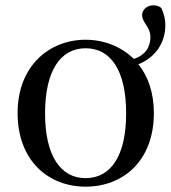

<svg xmlns="http://www.w3.org/2000/svg" viewBox="-20 -685 643 720"><path d="M301 -17C207 -17 149 -101 149 -260C149 -420 207 -504 301 -504C396 -504 453 -420 453 -260C453 -101 396 -17 301 -17ZM301 15C440 15 557 -80 557 -261C557 -338 535 -399 499 -444C564 -470 600 -526 600 -590C600 -618 593 -637 585 -655C576 -663 565 -665 554 -665C530 -665 513 -647 513 -629C513 -599 544 -585 544 -546C544 -509 526 -479 482 -464C434 -511 369 -536 301 -536C167 -536 46 -440 46 -261C46 -82 162 15 301 15Z"/></svg>

Font: Noto Serif HK Medium
Style: Regular
Weight: 500
Designer: Ryoko NISHIZUKA 西塚涼子 (kana & ideographs); Frank Grießhammer (Latin, Greek & Cyrillic); Wenlong ZHANG 张文龙 (bopomofo); San
Foundry: Adobe
Version: Version 2.001;hotconv 1.1.0;makeotfexe 2.6.0